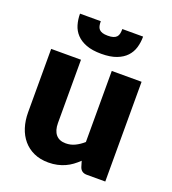

<svg xmlns="http://www.w3.org/2000/svg" viewBox="-134 -829 839 938"><g transform="rotate(20 285.0 -360.0)"><path d="M517.5 -518.5V0H421.5Q392.5 0 383.5 -26L374.5 -56Q359.5 -41.5 343.5 -29.8Q327.5 -18 309.2 -9.8Q291 -1.5 269.8 3.2Q248.5 8 223.5 8Q181 8 148.2 -6.8Q115.5 -21.5 93 -48Q70.5 -74.5 59 -110.5Q47.5 -146.5 47.5 -189.5V-518.5H202.5V-189.5Q202.5 -151 220 -130Q237.5 -109 271.5 -109Q297 -109 319.2 -119.8Q341.5 -130.5 362.5 -149V-518.5ZM285 -579.5Q238 -579.5 206.5 -591.5Q175 -603.5 156 -623.8Q137 -644 129 -671Q121 -698 121 -728.5H229Q229 -715 231.2 -704.5Q233.5 -694 239.8 -687.2Q246 -680.5 256.8 -677Q267.5 -673.5 285 -673.5Q302 -673.5 313 -677Q324 -680.5 330.2 -687.2Q336.5 -694 338.8 -704.5Q341 -715 341 -728.5H449Q449 -698 441 -671Q433 -644 414 -623.8Q395 -603.5 363.5 -591.5Q332 -579.5 285 -579.5Z"/></g></svg>

Font: Lato 2
Style: Regular
Weight: 900
Designer: Lukasz Dziedzic with Adam Twardoch and Botio Nikoltchev
Foundry: tyPoland Lukasz Dziedzic
Version: Version 2.015; 2015-08-06; http://www.latofonts.com/